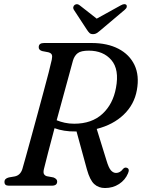

<svg xmlns="http://www.w3.org/2000/svg" viewBox="-20 -911 696 942"><path d="M608 -60.5Q594.5 -28 564.2 -8.2Q534 11.5 495 11.5Q463.5 11.5 442.2 -8Q421 -27.5 406.5 -79.5L355.5 -266Q353.5 -266 352 -266Q321 -265.5 295.2 -269.8Q269.5 -274 247.5 -282Q230 -216.5 215.8 -161.8Q201.5 -107 195.5 -81.5Q191.5 -64.5 195.8 -57Q200 -49.5 209.5 -46.5L242 -40.5Q260.5 -33.5 260.5 -20.5Q260.5 0 234.5 0H23Q1.5 0 2 -18.5Q1.5 -35 23.5 -40.5L52.5 -45.5Q79.5 -51 89.5 -81Q95.5 -101.5 107 -143Q118.5 -184.5 133.2 -238Q148 -291.5 163.5 -349Q179 -406.5 193.5 -460Q208 -513.5 218.8 -555.2Q229.5 -597 234 -618Q237.5 -634.5 234.2 -642.5Q231 -650.5 217.5 -654.5L186.5 -660.5Q169.5 -666 170 -679.5Q170 -700 196 -700H429.5Q506.5 -700 561 -671.8Q615.5 -643.5 640 -591.8Q664.5 -540 651.5 -469Q639 -398.5 587.2 -348.8Q535.5 -299 454.5 -278.5L502.5 -123.5Q513 -88 524.2 -75.2Q535.5 -62.5 549.5 -62.5Q569 -62.5 583.5 -82Q592.5 -92 603 -87.5Q617.5 -82 608 -60.5ZM338 -614Q332 -591 319.2 -544.8Q306.5 -498.5 290.5 -439.8Q274.5 -381 258 -321Q276 -313.5 297.5 -308.8Q319 -304 344 -304Q430 -304 482.2 -352Q534.5 -400 549 -480Q566 -570 526.5 -616.2Q487 -662.5 415.5 -662.5Q378 -662.5 361.8 -650.5Q345.5 -638.5 338 -614ZM476 -765Q464.5 -755 455.8 -749.2Q447 -743.5 436 -743.5Q425 -743.5 419 -749.2Q413 -755 406.5 -765L342 -863.5Q338 -870.5 339.8 -877Q341.5 -883.5 346.5 -887Q358.5 -895 371.5 -884.5L454.5 -819.5L572 -884.5Q592 -895.5 600 -887Q603 -883.5 601.8 -876.8Q600.5 -870 592 -863Z"/></svg>

Font: Fraunces 72pt Soft
Style: Italic
Weight: 400
Italic angle: -16°
Version: Version 1.000;[b76b70a41]